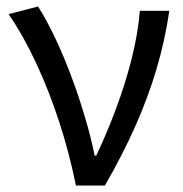

<svg xmlns="http://www.w3.org/2000/svg" viewBox="-20 -577 568 597"><path d="M216.1 0Q195.9 -99.9 164.8 -195.8Q133.7 -291.6 93.8 -377.8Q54 -464 6.8 -533L98.3 -556.8Q126.4 -512.7 153 -455.8Q179.7 -398.9 203 -336.2Q226.3 -273.4 244.7 -211.1Q263.2 -148.8 274.3 -93.2H279.3Q312.4 -162.9 340.7 -238.9Q369.1 -314.8 388.9 -392.5Q408.7 -470.2 414.9 -543.4H506.5Q492.5 -448.5 466.1 -360.3Q439.7 -272.1 400.6 -184.2Q361.5 -96.2 306.1 0Z"/></svg>

Font: Noto Sans TC Thin
Style: Regular
Weight: 100
Designer: Ryoko NISHIZUKA 西塚涼子 (kana, bopomofo & ideographs); Paul D. Hunt (Latin, Greek & Cyrillic); Sandoll Communications 산돌커뮤니
Foundry: Adobe
Version: Version 2.004-H2;hotconv 1.0.118;makeotfexe 2.5.65603